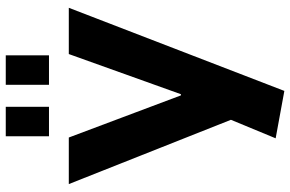

<svg xmlns="http://www.w3.org/2000/svg" viewBox="-187 -607 987 653"><g transform="rotate(-90 306.5 -280.5)"><path d="M162.6 163.5 249.5 -46.5 234.8 34.7 6.9 -540H165.3L308.6 -158.7H312.6L449.2 -540H606.5L323.8 193.1ZM269.8 -754.4V-607.4H169.6V-754.4ZM444.9 -754.4V-607.4H344.7V-754.4Z"/></g></svg>

Font: Pathway Extreme 8pt Thin
Style: Regular
Weight: 100
Version: Version 1.001;gftools[0.9.26]